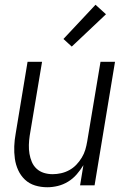

<svg xmlns="http://www.w3.org/2000/svg" viewBox="-20 -780 540 808"><path d="M179 8Q152 8 127.5 0.5Q103 -7 85 -24Q67 -41 56.5 -64Q46 -87 42.5 -112.5Q39 -138 40 -164.5Q41 -191 46 -218L96 -520H157L105 -209Q102 -189 101.5 -170Q101 -151 104 -133Q107 -115 114 -98.5Q121 -82 134 -70Q147 -58 164.5 -52.5Q182 -47 202 -47Q219 -47 237 -51Q255 -55 271.5 -64Q288 -73 301 -86.5Q314 -100 324 -116.5Q334 -133 339 -150Q344 -167 347 -185L403 -520H464L378 0H317L331 -85Q319 -65 303 -46.5Q287 -28 266.5 -15.5Q246 -3 223.5 2.5Q201 8 179 8ZM282 -584 247 -616 382 -760 426 -720Z"/></svg>

Font: Iosevka Term Curly Lt Obl
Style: Regular
Weight: 300
Italic angle: -9°
Designer: Belleve Invis
Foundry: Belleve Invis
Version: Version 32.3.0